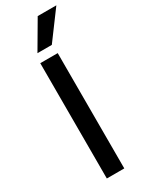

<svg xmlns="http://www.w3.org/2000/svg" viewBox="-229 -929 756 972"><g transform="rotate(-30 149.0 -443.5)"><path d="M178 -725H94L189 -887H298ZM183 0H81V-674H183Z"/></g></svg>

Font: Hind Mysuru Medium
Style: Regular
Weight: 500
Designer: Manushi Parikh, Hitesh Malaviya
Foundry: Indian Type Foundry
Version: Version 0.703;PS 1.0;hotconv 1.0.86;makeotf.lib2.5.63406